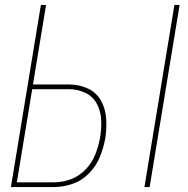

<svg xmlns="http://www.w3.org/2000/svg" viewBox="-20 -755 760 775"><path d="M563 0H584L705 -735H684ZM24 0H198Q235 0 273 -13Q311 -26 340 -56Q369 -86 383.5 -122.5Q398 -159 405 -197Q411 -237 408.5 -276.5Q406 -316 387.5 -349Q369 -382 334 -398Q299 -414 259 -414H113L166 -735H145ZM198 -19H48L110 -395H259Q294 -395 325 -380Q356 -365 371.5 -335Q387 -305 388.5 -270Q390 -235 384 -200Q378 -166 365 -132.5Q352 -99 326 -71.5Q300 -44 266 -31.5Q232 -19 198 -19Z"/></svg>

Font: Iosevka Sparkle Thin
Style: Italic
Weight: 100
Italic angle: -9°
Designer: Belleve Invis
Foundry: Belleve Invis
Version: Version 4.5.0; ttfautohint (v1.8.3)